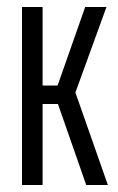

<svg xmlns="http://www.w3.org/2000/svg" viewBox="-20 -530 339 550"><path d="M43 0V-510H102V-285H145L224 -510H285L196 -265L289 0H227L146 -232H102V0Z"/></svg>

Font: Saira Ultra Condensed
Style: Regular
Weight: 400
Width: 1
Designer: Hector Gatti with collaboration of the Omnibus-Type team
Foundry: Omnibus-Type
Version: Version 1.001; ttfautohint (v1.8)